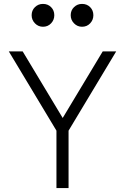

<svg xmlns="http://www.w3.org/2000/svg" viewBox="-20 -963 640 983"><path d="M269 0H331V-294L575 -700H506L301 -359L96 -700H25L269 -294ZM142 -885Q142 -861 159 -843.5Q176 -826 200 -826Q225 -826 241.5 -843.5Q258 -861 258 -885Q258 -910 241.5 -926.5Q225 -943 200 -943Q176 -943 159 -926.5Q142 -910 142 -885ZM342 -885Q342 -861 359 -843.5Q376 -826 400 -826Q425 -826 441.5 -843.5Q458 -861 458 -885Q458 -910 441.5 -926.5Q425 -943 400 -943Q376 -943 359 -926.5Q342 -910 342 -885Z"/></svg>

Font: CommitMonoV142 ExtLt
Style: Regular
Weight: 200
Monospace: yes
Designer: Eigil Nikolajsen
Foundry: Eigil Nikolajsen
Version: Version 1.142